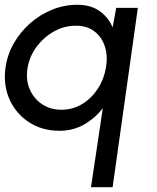

<svg xmlns="http://www.w3.org/2000/svg" viewBox="-28 -533 656 803"><path d="M221 14Q148.5 14 93.8 -21.5Q39 -57 12 -117Q-15 -177 -5 -250Q2.5 -304.5 29.8 -352Q57 -399.5 98.2 -435.8Q139.5 -472 190 -492.5Q240.5 -513 295 -513Q351.5 -513 388.5 -486.8Q425.5 -460.5 443 -418.5L458 -500H548.5L443 250H352.5L402 -80.5Q369.5 -38.5 323.5 -12.2Q277.5 14 221 14ZM289 -425.5Q241 -425.5 198.2 -401.8Q155.5 -378 125.5 -338Q95.5 -298 87.5 -250Q79 -200.5 95.8 -160.8Q112.5 -121 147.5 -97.5Q182.5 -74 229 -74Q276.5 -74 315.8 -98Q355 -122 381 -161.8Q407 -201.5 415 -250Q423.5 -298.5 410.8 -338.2Q398 -378 367 -401.8Q336 -425.5 289 -425.5Z"/></svg>

Font: Urbanist Medium
Style: Italic
Weight: 500
Italic angle: -8°
Designer: Corey Hu
Foundry: Corey Hu
Version: Version 1.330; ttfautohint (v1.8.4.7-5d5b)